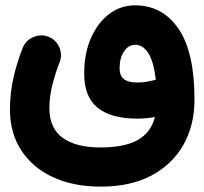

<svg xmlns="http://www.w3.org/2000/svg" viewBox="-20 -422 772 725"><path d="M17.6 -8.3Q17.6 -68.8 30.5 -127.2Q43.5 -185.5 65.9 -241.2Q77.1 -269.5 106 -282Q134.8 -294.4 163.1 -283.2Q191.4 -272 203.9 -243.4Q216.3 -214.8 205.1 -187Q189.5 -147.5 178 -102.5Q166.5 -57.6 166.5 -13.7Q166.5 62 216.6 98.4Q266.6 134.8 358.9 134.8Q450.7 134.8 500.5 106.4Q550.3 78.1 564.9 20Q530.8 25.9 498.5 25.9Q399.4 25.9 348.6 -15.1Q297.9 -56.2 297.9 -144Q297.9 -219.7 323.2 -277.8Q348.6 -335.9 392.1 -368.9Q435.5 -401.9 490.2 -401.9Q592.8 -401.9 653.6 -314Q714.4 -226.1 714.4 -45.9Q714.4 51.3 672.4 125.2Q630.4 199.2 551.5 241Q472.7 282.7 360.8 282.7Q256.3 282.7 179.2 246.6Q102.1 210.4 59.8 145Q17.6 79.6 17.6 -8.3ZM431.6 -165Q431.6 -135.7 448.2 -123Q464.8 -110.4 497.6 -110.4Q517.1 -110.4 534.2 -113.5Q551.3 -116.7 565.9 -120.1L568.4 -120.6Q560.5 -189 540.3 -220.9Q520 -252.9 491.7 -252.9Q464.8 -252.9 448.2 -227.8Q431.6 -202.6 431.6 -165Z"/></svg>

Font: Mikhak-DS2-FD ExtraBold
Style: Regular
Weight: 800
Designer: Amin Abedi
Version: Version 3.2